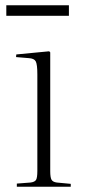

<svg xmlns="http://www.w3.org/2000/svg" viewBox="-20 -710 325 730"><path d="M44 0V-12L96 -16Q112 -18 117 -26Q122 -34 122 -60V-427Q122 -465 116 -476.5Q110 -488 89 -489L41 -493L42 -503L167 -515L171 -511V-59Q171 -35 176 -26.5Q181 -18 196 -16L249 -11V0ZM4 -650V-690H242V-650Z"/></svg>

Font: Literata 72pt ExtraLight
Style: Regular
Weight: 200
Designer: Latin by Veronika Burian and Jose Scaglione. Greek by Irene Vlachou. Cyrillic by Vera Evstafieva.
Foundry: TypeTogether
Version: Version 3.002